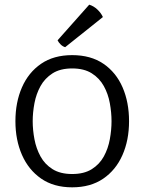

<svg xmlns="http://www.w3.org/2000/svg" viewBox="-20 -790 618 822"><path d="M46 -271Q46 -352 74 -416Q102 -480 156 -517Q210 -554 289 -554Q368.5 -554 422.8 -517Q477 -480 504.8 -416Q532.5 -352 532.5 -271Q532.5 -190 504.2 -126Q476 -62 421.8 -25Q367.5 12 289 12Q210 12 156 -25.5Q102 -63 74 -127Q46 -191 46 -271ZM120 -271Q120 -233.5 127.5 -193.8Q135 -154 153.5 -120.2Q172 -86.5 205 -65.8Q238 -45 289 -45Q340 -45 373 -65.8Q406 -86.5 424.5 -120.2Q443 -154 450.2 -193.8Q457.5 -233.5 457.5 -271Q457.5 -308.5 450.2 -348.2Q443 -388 424.5 -421.5Q406 -455 373 -476Q340 -497 289 -497Q238 -497 205 -476Q172 -455 153.5 -421.5Q135 -388 127.5 -348.2Q120 -308.5 120 -271ZM362 -770Q381.5 -764 397.2 -749Q413 -734 420.5 -717L259 -588Q248.5 -591 239.8 -599.5Q231 -608 226.5 -617.5Z"/></svg>

Font: Signika Negative SC Light
Style: Regular
Weight: 300
Designer: Anna Giedryś
Foundry: Anna Giedryś
Version: Version 2.000; ttfautohint (v1.8.3) -l 8 -r 50 -G 200 -x 9 -